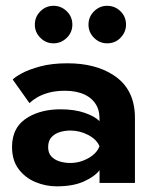

<svg xmlns="http://www.w3.org/2000/svg" viewBox="-20 -646 572 678"><path d="M180.5 12Q141 12 104.8 -3.2Q68.5 -18.5 45.5 -49.2Q22.5 -80 22.5 -127.5Q22.5 -199 80 -232.5Q127 -260 194 -260Q243 -260 279.2 -247.5Q315.5 -235 331.5 -218Q331.5 -235 330 -246.2Q328.5 -257.5 323 -269.5Q309 -297.5 279.8 -311.5Q250.5 -325.5 210 -325.5Q177 -325.5 152.5 -318.8Q128 -312 111.2 -302Q94.5 -292 84 -282L25 -365Q32 -373.5 56.8 -387Q81.5 -400.5 122.2 -411.5Q163 -422.5 218 -422.5Q317 -422.5 381 -380.5Q456.5 -331.5 456.5 -230V0H331.5V-45Q314.5 -22.5 276.2 -5.2Q238 12 180.5 12ZM228 -70.5Q262 -70.5 292 -87.5Q322 -104.5 331 -129V-130Q321.5 -153.5 291.8 -169.2Q262 -185 228.5 -185Q209 -185 191 -179.5Q173 -174 161.5 -161.2Q150 -148.5 150 -126.5Q150 -106 161.2 -93.8Q172.5 -81.5 190.5 -76Q208.5 -70.5 228 -70.5ZM169 -493Q142 -493 122.5 -512.5Q103 -532 103 -559Q103 -586.5 122.5 -606Q142 -625.5 169 -625.5Q196 -625.5 215.8 -606.2Q235.5 -587 235.5 -559Q235.5 -531.5 215.5 -512.2Q195.5 -493 169 -493ZM358.5 -493Q331.5 -493 312 -512.5Q292.5 -532 292.5 -559Q292.5 -586.5 312 -606Q331.5 -625.5 358.5 -625.5Q385.5 -625.5 405.2 -606.5Q425 -587.5 425 -559Q425 -533 406 -513Q387 -493 358.5 -493Z"/></svg>

Font: Lucymar Sans SemiBold
Style: Regular
Weight: 600
Foundry: The League of Moveable Type (original font) / Main changes by Cristiano Sobral with portions from Mirco Monsees
Version: Version 2.001;August 30, 2020;FontCreator 13.0.0.2681 64-bit